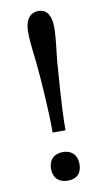

<svg xmlns="http://www.w3.org/2000/svg" viewBox="-85 -772 456 825"><g transform="rotate(-10 142.5 -360.0)"><path d="M170 -205C170 -307 183 -453 186 -500C190 -549 199 -595 199 -651C199 -694 185 -730 144 -730C104 -730 85 -697 85 -650C85 -595 94 -549 98 -500C103 -453 114 -307 114 -205ZM204 -52C204 -91 181 -115 142 -115C103 -115 80 -91 80 -52C80 -13 104 10 143 10C182 10 204 -12 204 -52Z"/></g></svg>

Font: Domine
Style: Regular
Weight: 400
Designer: Pablo Impallari, Rodrigo Fuenzalida, Brenda Gallo
Foundry: Pablo Impallari, Rodrigo Fuenzalida, Brenda Gallo
Version: Version 2.000